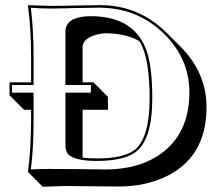

<svg xmlns="http://www.w3.org/2000/svg" viewBox="-20 -668 867 748"><path d="M174.8 -645Q212.9 -645 272.9 -646.5Q333.5 -647.9 371.1 -647.9Q510.3 -647.9 614.3 -554.2Q622.1 -547.4 628.4 -541L685.1 -484.4Q783.7 -384.3 784.7 -251.5Q784.7 -51.3 618.7 23.4Q541 58.1 445.8 58.6Q391.6 58.6 326.2 57.6Q270 56.6 231.4 56.6L146.5 59.6L89.8 2.9L88.9 0Q100.6 -81.5 101.1 -200.2V-240.2H73.7L17.1 -296.9V-347.2H101.1V-444.8Q101.1 -559.6 88.9 -645L90.8 -647.9Q91.8 -647.9 174.8 -645ZM301.8 -347.2H344.2L400.4 -290.5V-240.2H301.8V-53.7Q324.7 -50.8 357.9 -50.8Q467.8 -50.8 509.3 -87.9Q562.5 -136.7 563 -284.2Q563 -433.6 528.3 -499Q525.4 -503.9 522.9 -507.8Q470.7 -538.1 389.6 -538.6Q309.6 -530.8 301.8 -488.3ZM174.8 -634.8Q145.5 -634.8 100.1 -637.7Q110.8 -553.2 110.8 -444.8V-336.9H26.9V-307.1H110.8V-200.2Q110.8 -87.4 100.1 -7.8Q146.5 -10.3 174.8 -9.8Q214.4 -9.8 270 -9.3Q335.9 -8.3 389.2 -7.8Q542.5 -7.8 632.3 -89.8Q717.8 -168.9 717.8 -308.1Q717.8 -437.5 621.6 -533.7Q525.9 -629.4 391.6 -637.2Q380.9 -637.7 371.1 -638.2Q333.5 -638.2 273.4 -636.7Q212.4 -634.8 174.8 -634.8ZM234.9 -101.1V-307.1H334V-336.9H234.9V-544.9Q234.9 -596.7 312 -604Q322.8 -605 333 -605Q511.2 -605 555.2 -457.5Q573.2 -396 573.2 -284.2Q573.2 -123.5 507.3 -74.7Q460.9 -41.5 357.9 -41Q254.4 -41 239.3 -77.6Q234.9 -87.9 234.9 -101.1Z"/></svg>

Font: Linux Biolinum Shadow O
Style: Bold
Weight: 700
Designer: Philipp H. Poll
Foundry: Philipp H. Poll
Version: Version 0.9.2